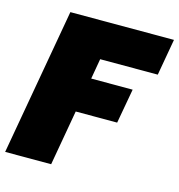

<svg xmlns="http://www.w3.org/2000/svg" viewBox="-105 -801 836 895"><g transform="rotate(15 312.5 -354.0)"><path d="M0 0 125 -708H625L594 -532H316L299 -434H499L469 -267H269L222 0Z"/></g></svg>

Font: Poppins Black
Style: Italic
Weight: 900
Italic angle: -10°
Designer: Ninad Kale (Devanagari), Jonny Pinhorn (Latin)
Foundry: Indian Type Foundry
Version: Version 3.200;PS 1.000;hotconv 16.6.54;makeotf.lib2.5.65590